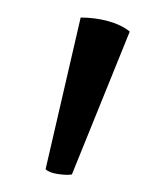

<svg xmlns="http://www.w3.org/2000/svg" viewBox="-20 -92 191 219"><path d="M62 107Q56 108 46 106.5Q36 105 32 101L72 -72Q88 -72 103 -68Q118 -64 128 -56Z"/></svg>

Font: Arima Thin Light
Style: Regular
Weight: 300
Version: Version 1.100